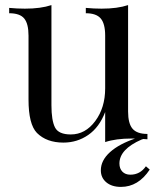

<svg xmlns="http://www.w3.org/2000/svg" viewBox="-20 -546 621 754"><path d="M559 -20V1Q528 -2 497 -2Q435 -2 393 12V-106Q370 -46 326.5 -16Q283 14 229 14Q163 14 125 -24Q92 -58 92 -155V-406Q92 -453 75 -473.5Q58 -494 16 -494V-515Q47 -512 78 -512Q140 -512 182 -526V-133Q182 -73 196 -45.5Q210 -18 258 -18Q315 -18 354 -70.5Q393 -123 393 -199V-406Q393 -453 375.5 -473.5Q358 -494 317 -494V-515Q348 -512 379 -512Q441 -512 483 -526V-108Q483 -61 500.5 -40.5Q518 -20 559 -20ZM536 2Q449 40 449 96Q449 116 460.5 128Q472 140 492 140Q530 140 553 107L568 120Q523 188 455 188Q419 188 397.5 170Q376 152 376 123Q376 84 412 51.5Q448 19 514 -3H546Q542 1 536 2Z"/></svg>

Font: Playfair Display
Style: Regular
Weight: 400
Designer: Claus Eggers S?rensen
Foundry: Claus Eggers S?rensen
Version: Version 1.003